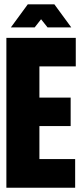

<svg xmlns="http://www.w3.org/2000/svg" viewBox="-20 -877 384 897"><path d="M9.8 -700.2H334V-566.9H164.1V-420.9H310.1V-288.1H164.1V-133.8H331.1V0H9.8ZM30.8 -749 109.9 -856.9H233.9L313 -749H202.1L171.9 -787.1L142.1 -749Z"/></svg>

Font: Quaderni
Style: Regular
Weight: 400
Designer: Romain Laurent, Daphné Lejeune, Alexandre D’Hubert
Foundry: ESAD Valence
Version: Version 1.000;FEAKit 1.0